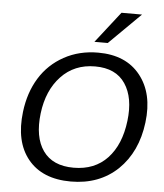

<svg xmlns="http://www.w3.org/2000/svg" viewBox="-62 -1012 919 1078"><g transform="rotate(5 397.0 -473.5)"><path d="M441.4 -782.2 578.6 -958H694.3L516.6 -782.2ZM377.4 10.7Q216.3 10.7 135.7 -88.4Q55.7 -186.5 76.2 -356Q89.4 -465.3 140.1 -547.6Q190.9 -629.9 276.4 -676.8Q361.3 -723.6 468.3 -723.6Q625 -723.6 705.6 -622.1Q786.6 -520.5 766.1 -356Q745.6 -189 641.6 -88.4Q537.1 10.7 377.4 10.7ZM386.2 -67.9Q504.9 -67.9 576.7 -144.5Q648.4 -221.2 664.6 -356Q680.7 -487.3 627.9 -565.9Q575.2 -645 458 -645Q340.8 -645 266.1 -565.4Q191.9 -486.8 175.8 -356Q159.7 -221.2 213.4 -145Q267.6 -67.9 386.2 -67.9Z"/></g></svg>

Font: Ride
Style: Italic
Weight: 400
Version: Version 3.000